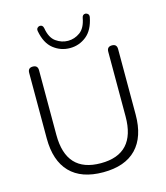

<svg xmlns="http://www.w3.org/2000/svg" viewBox="-134 -1037 992 1147"><g transform="rotate(-15 362.0 -463.5)"><path d="M362 8Q227 8 157 -64.5Q87 -137 87 -275V-680Q87 -711 117 -711Q148 -711 148 -680V-280Q148 -48 362 -48Q576 -48 576 -280V-680Q576 -711 607 -711Q637 -711 637 -680V-275Q637 -137 567 -64.5Q497 8 362 8ZM362 -760Q305 -760 260 -795.5Q215 -831 201 -908Q199 -920 205 -927Q211 -934 220 -935Q239 -936 243 -915Q253 -854 287.5 -829.5Q322 -805 362 -805Q402 -805 436 -829.5Q470 -854 481 -915Q485 -936 504 -935Q513 -934 519 -927Q525 -920 523 -908Q508 -831 463.5 -795.5Q419 -760 362 -760Z"/></g></svg>

Font: Nunito Light
Style: Regular
Weight: 300
Designer: Vernon Adams
Foundry: Vernon Adams
Version: Version 3.601; ttfautohint (v1.8.2.53-6de2)